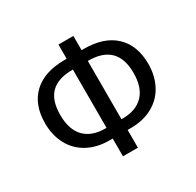

<svg xmlns="http://www.w3.org/2000/svg" viewBox="-151 -864 1062 1039"><g transform="rotate(-30 380.0 -344.0)"><path d="M702.6 -359.4Q702.6 -284.7 671.6 -226.8Q640.6 -168.9 582.5 -137.2Q524.4 -105.5 446.3 -105.5H426.8V5.4H333.5V-105.5H314Q235.4 -105.5 177.2 -137.5Q119.1 -169.4 88.4 -227.3Q57.6 -285.2 57.6 -359.4Q57.6 -475.6 125.7 -539.8Q193.8 -604 319.3 -604H333.5V-692.9H426.8V-604H440.4Q566.4 -604 634.5 -539.6Q702.6 -475.1 702.6 -359.4ZM608.9 -357.4Q608.9 -536.6 429.2 -536.6H426.8V-172.4H433.1Q518.1 -172.4 563.5 -219.2Q608.9 -266.1 608.9 -357.4ZM151.4 -357.4Q151.4 -266.1 196.8 -219.2Q242.2 -172.4 327.1 -172.4H333.5V-536.6H329.1Q240.2 -536.6 195.8 -492.7Q151.4 -448.7 151.4 -357.4Z"/></g></svg>

Font: Arial
Style: Regular
Weight: 400
Designer: Steve Matteson
Foundry: Ascender Corporation
Version: Version 2.00.3